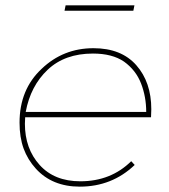

<svg xmlns="http://www.w3.org/2000/svg" viewBox="-20 -697 632 717"><path d="M478 -657H221L225 -677H482ZM278 0Q175 0 114 -67Q83.5 -100.5 68.2 -142.2Q53 -184 53 -239Q53 -363 135.5 -440Q216 -517 329 -517Q433 -517 489 -453.5Q545 -390 545 -289L544 -259H74L73 -235Q73 -142 128 -81Q183 -20 280 -20Q394 -20 470 -95L483 -81Q398 0 278 0ZM526 -279Q526 -335.5 506.8 -385.2Q487.5 -435 443 -467Q399 -497 327 -497Q222 -497 158 -436.5Q94 -376 76 -279Z"/></svg>

Font: Argentum Sans Thin
Style: Italic
Weight: 100
Italic angle: -11°
Designer: Julieta Ulanovsky (font), Cristiano Sobral (main changes and remaster)
Foundry: Julieta Ulanovsky (font), Cristiano Sobral (main changes and remaster)
Version: Version 2.007;June 15, 2022;FontCreator 14.0.0.2814 64-bit; 